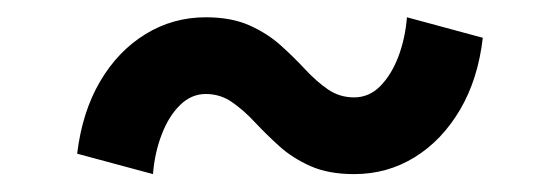

<svg xmlns="http://www.w3.org/2000/svg" viewBox="-20 -430 642 220"><path d="M155.3 -230.5Q157.2 -254.9 165.3 -275.9Q173.3 -296.9 186.3 -309.6Q199.2 -322.3 215.8 -322.3Q232.4 -322.3 245.8 -313Q259.3 -303.7 272 -290Q284.7 -276.4 299.8 -262.7Q314.9 -249 335.7 -239.7Q356.4 -230.5 385.7 -230.5Q423.8 -230.5 455.1 -249.8Q486.3 -269 507.1 -304.2Q527.8 -339.4 533.2 -386.7L446.3 -410.2Q444.3 -385.7 436.3 -364.7Q428.2 -343.8 415.5 -331.1Q402.8 -318.4 385.7 -318.4Q369.1 -318.4 355.7 -327.6Q342.3 -336.9 329.6 -350.6Q316.9 -364.3 301.8 -377.9Q286.6 -391.6 265.9 -400.9Q245.1 -410.2 215.8 -410.2Q178.2 -410.2 146.7 -390.9Q115.2 -371.6 94.7 -336.7Q74.2 -301.8 68.4 -253.9Z"/></svg>

Font: Giphurs
Style: Regular
Weight: 400
Version: Version 2.010